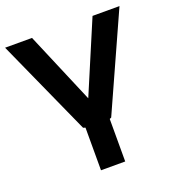

<svg xmlns="http://www.w3.org/2000/svg" viewBox="-139 -608 872 942"><g transform="rotate(-20 296.5 -137.0)"><path d="M589 -500 363.7 0 354.7 4V226H228.3V3.3L217 0L-8.3 -500H132.3L290.3 -127.3L448.3 -500Z"/></g></svg>

Font: Nata Sans
Style: Regular
Weight: 400
Designer: Daniel Uzquiano Cruz
Version: Version 1.001